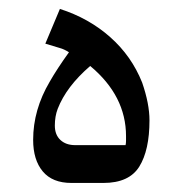

<svg xmlns="http://www.w3.org/2000/svg" viewBox="-20 -404 403 424"><path d="M107.4 -163.6Q101.1 -147 101.1 -126.7Q101.1 -106.4 113.3 -95Q125.5 -83.5 146 -83.5H257.3Q258.3 -87.9 258.3 -93.3V-103.5Q258.3 -192.4 179.2 -258.3Q126.5 -212.9 107.4 -163.6ZM53.2 -95.2Q53.2 -161.6 89.8 -223.6Q106 -252 132.3 -288.6Q121.6 -295.4 112.3 -297.9Q88.9 -304.7 80.1 -307.6L112.3 -384.3Q176.3 -363.8 223.4 -322Q270.5 -280.3 293.9 -221.7Q310.1 -174.8 310.1 -138.2Q310.1 -72.3 287.6 -36.1Q265.1 0 208.5 0H137.7Q95.7 0 74.5 -25.4Q53.2 -50.8 53.2 -95.2Z"/></svg>

Font: VizhehAzad
Style: Regular
Weight: 400
Designer: damoon khanjanzadeh
Foundry: http://font-store.ir
Version: Version:0.0.3;RFB:1.2.5;Building:2016-04-04 21:25:54.909891